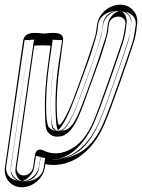

<svg xmlns="http://www.w3.org/2000/svg" viewBox="-36 -612 601 813"><path d="M35 97 109 -419C119 -419 130 -420 144 -420C158 -420 171 -419 178 -419L168 -344C157 -269 152 -195 155 -120C157 -84 155 -62 172 -47C184 -35 199 -32 215 -34C270 -38 299 -117 333 -213C367 -307 389 -364 395 -386C405 -419 421 -460 423 -494L425 -508C430 -552 499 -553 495 -510L493 -497C490 -475 487 -455 480 -435C461 -378 392 -174 360 -99C336 -43 306 -5 270 16C226 42 187 43 149 26C149 26 117 6 111 49L104 97C101 115 84 131 65 131C46 131 32 115 35 97ZM154 97 156 83C197 92 249 84 292 57C341 26 379 -23 406 -86C439 -162 508 -364 528 -426C536 -449 541 -473 543 -498L545 -512C547 -536 541 -555 526 -570C479 -620 384 -580 375 -506L373 -493C371 -482 371 -471 365 -452C337 -365 338 -366 286 -223C255 -136 228 -91 218 -84C214 -84 212 -84 211 -85C210 -90 206 -104 205 -130C202 -200 208 -273 218 -344L231 -440C238 -486 169 -470 151 -470C133 -470 69 -486 62 -440L-15 97C-22 143 11 181 57 181C103 181 147 143 154 97ZM10 93 88 -443 108 -444C118 -444 129 -445 144 -445C159 -445 172 -444 180 -444L207 -443L192 -340C181 -266 177 -194 180 -121C182 -81 183 -72 189 -66L190 -65C195 -60 201 -58 213 -59H214C245 -61 273 -118 310 -221C344 -315 365 -373 371 -393C381 -428 397 -468 398 -496V-497L400 -510C405 -551 442 -570 472 -566C486 -564 501 -558 511 -544C518 -534 520 -521 519 -508L517 -493C514 -471 512 -450 504 -427C485 -370 416 -167 383 -90C358 -32 325 13 283 38C233 68 184 70 139 49L137 48C137 49 136 51 136 53L129 101C124 132 97 156 65 156C31 156 5 126 10 93ZM129 93 135 53 161 59C196 66 242 60 279 36C322 8 357 -35 383 -95C415 -168 484 -372 504 -433C511 -455 516 -476 518 -500V-501L520 -515C521 -531 517 -543 507 -553C487 -574 449 -572 422 -546C410 -535 402 -520 400 -503L398 -489C397 -479 395 -465 388 -444C360 -357 361 -358 309 -215C277 -127 255 -80 233 -64L227 -60L220 -59C220 -59 207 -52 193 -68L189 -72L187 -78C185 -85 181 -101 180 -129C177 -201 183 -275 193 -348L207 -444V-446C198 -449 169 -445 151 -445C114 -445 89 -452 87 -436L10 101C6 130 24 152 50 156H57C90 156 124 126 129 93ZM-10 95 68 -442 106 -444C118 -445 129 -445 144 -445C160 -445 173 -444 182 -444L227 -442L212 -342C201 -268 197 -195 200 -121C202 -84 204 -67 210 -61C232 -77 261 -141 289 -218C323 -312 345 -369 351 -390C361 -425 376 -464 378 -495V-496L380 -509C383 -536 411 -568 469 -566C524 -564 541 -534 539 -509L537 -495C534 -473 531 -452 524 -430C505 -373 436 -170 403 -94C378 -37 349 6 303 33C262 57 208 70 155 57L149 99C146 120 127 156 65 156C-3 156 -13 114 -10 95ZM109 95 116 48 172 60C192 64 224 63 258 41C299 15 335 -30 362 -91C394 -165 464 -369 484 -430C491 -453 496 -474 498 -499L500 -513C502 -533 496 -549 486 -559C474 -572 472 -567 468 -566C453 -562 424 -541 420 -505L418 -491C417 -481 416 -468 409 -448C381 -361 382 -361 330 -218C298 -130 279 -86 254 -68L242 -61L224 -59C224 -59 191 -51 171 -73L168 -77L167 -81C165 -87 161 -102 160 -129C157 -200 163 -274 173 -346L187 -442V-448C179 -448 170 -445 151 -445C127 -445 118 -448 111 -448C110 -447 108 -443 107 -438L30 99C24 138 55 156 57 156C60 156 103 138 109 95Z"/></svg>

Font: AppleStorm
Style: XbdFaxIta
Weight: 800
Foundry: Cannot Into Space Fonts
Version: Version 1.01